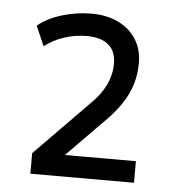

<svg xmlns="http://www.w3.org/2000/svg" viewBox="-41 -749 503 550"><g transform="rotate(5 210.0 -474.0)"><path d="M66 -238V-297L221 -455Q248 -481 262.5 -510.5Q277 -540 277 -573Q277 -609 255 -627Q233 -645 193 -645Q159 -645 127.5 -634.5Q96 -624 72 -605L47 -662Q75 -685 116.5 -697.5Q158 -710 201 -710Q245 -710 278 -694Q311 -678 329.5 -649Q348 -620 348 -581Q348 -533 329 -493Q310 -453 273 -415L155 -295L154 -300H364V-238Z"/></g></svg>

Font: Nunito Sans 7pt Condensed Medium
Style: Regular
Weight: 500
Width: 3
Designer: Vernon Adams
Foundry: Vernon Adams
Version: Version 3.101;gftools[0.9.27]